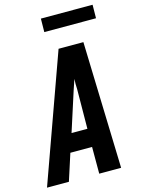

<svg xmlns="http://www.w3.org/2000/svg" viewBox="-156 -1000 791 1076"><g transform="rotate(-15 239.5 -462.0)"><path d="M-21 0 243 -735H387L409 0H282V-155H156L106 0ZM283 -260 285 -490Q284 -505 284 -519.5Q284 -534 285 -549Q280 -534 275 -519.5Q270 -505 265 -490L191 -260ZM190 -846 191 -924H491L490 -846Z"/></g></svg>

Font: Iosevka SS18 Extrabold
Style: Italic
Weight: 800
Italic angle: -9°
Monospace: yes
Designer: Belleve Invis
Foundry: Belleve Invis
Version: Version 25.1.1; ttfautohint (v1.8.4)